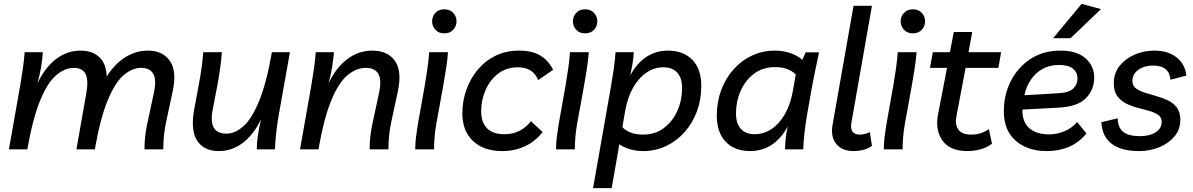

<svg xmlns="http://www.w3.org/2000/svg" viewBox="-20 -770 6153 990"><path d="M26 0 84 -328Q92 -375 98 -417Q104 -459 107 -501H201Q199 -466 192 -424.5Q185 -383 173 -340Q212 -422 269 -465.5Q326 -509 395 -509Q456 -509 492 -475.5Q528 -442 530 -375Q571 -440 625.5 -474.5Q680 -509 743 -509Q819 -509 856 -456Q893 -403 870 -297L835 -134Q828 -100 825 -66.5Q822 -33 822 0H725Q725 -64 738 -126L773 -289Q788 -358 770.5 -389Q753 -420 708 -420Q661 -420 617 -382Q573 -344 535 -252Q497 -160 469 0H374L425 -289Q437 -358 421 -389Q405 -420 361 -420Q314 -420 269.5 -382Q225 -344 187 -252Q149 -160 121 0Z M1108 9Q1032 9 997 -44Q962 -97 981 -204L1004 -328Q1022 -421 1028 -501H1124Q1121 -458 1114 -409.5Q1107 -361 1100 -326L1077 -206Q1052 -81 1147 -81Q1192 -81 1235 -119Q1278 -157 1316 -249Q1354 -341 1382 -501H1475L1416 -170Q1408 -122 1403 -74.5Q1398 -27 1398 0H1304Q1304 -63 1326 -154Q1287 -75 1231.5 -33Q1176 9 1108 9Z M1527 0 1585 -328Q1593 -375 1599 -417Q1605 -459 1608 -501H1702Q1699 -466 1692.5 -424.5Q1686 -383 1674 -340Q1713 -422 1771 -465.5Q1829 -509 1900 -509Q1979 -509 2016.5 -456Q2054 -403 2031 -297L1996 -134Q1989 -100 1986 -66.5Q1983 -33 1983 0H1886Q1886 -64 1899 -126L1934 -289Q1949 -358 1931 -389Q1913 -420 1866 -420Q1817 -420 1771.5 -382Q1726 -344 1688 -252Q1650 -160 1622 0Z M2121 0Q2121 -31 2125 -63Q2129 -95 2134 -126L2170 -328Q2178 -375 2184 -417Q2190 -459 2193 -501H2290Q2287 -458 2279 -409.5Q2271 -361 2265 -326L2230 -133Q2224 -99 2221 -66Q2218 -33 2218 0ZM2271 -598Q2242 -598 2225 -616.5Q2208 -635 2208 -660Q2208 -685 2225 -703.5Q2242 -722 2271 -722Q2300 -722 2317 -703.5Q2334 -685 2334 -660Q2334 -635 2317 -616.5Q2300 -598 2271 -598Z M2570 9Q2474 9 2419 -43Q2364 -95 2364 -185Q2364 -247 2384 -305Q2404 -363 2442 -409Q2480 -455 2534 -482Q2588 -509 2657 -509Q2722 -509 2764.5 -484.5Q2807 -460 2832 -410L2755 -357Q2728 -423 2651 -423Q2592 -423 2549.5 -391Q2507 -359 2484 -306.5Q2461 -254 2461 -195Q2461 -139 2492 -108Q2523 -77 2584 -78Q2622 -78 2656.5 -94.5Q2691 -111 2718 -145L2778 -89Q2739 -40 2686 -15.5Q2633 9 2570 9Z M2847 0Q2847 -31 2851 -63Q2855 -95 2860 -126L2896 -328Q2904 -375 2910 -417Q2916 -459 2919 -501H3016Q3013 -458 3005 -409.5Q2997 -361 2991 -326L2956 -133Q2950 -99 2947 -66Q2944 -33 2944 0ZM2997 -598Q2968 -598 2951 -616.5Q2934 -635 2934 -660Q2934 -685 2951 -703.5Q2968 -722 2997 -722Q3026 -722 3043 -703.5Q3060 -685 3060 -660Q3060 -635 3043 -616.5Q3026 -598 2997 -598Z M3423 -509Q3504 -509 3550 -461.5Q3596 -414 3596 -327Q3596 -257 3573.5 -196Q3551 -135 3510 -89Q3469 -43 3414.5 -17Q3360 9 3296 9Q3261 9 3228.5 -0.5Q3196 -10 3173 -26L3169 0L3134 200H3038L3131 -328Q3139 -375 3145 -417Q3151 -459 3154 -501H3248Q3246 -468 3241 -439Q3236 -410 3230 -382Q3266 -447 3315 -478Q3364 -509 3423 -509ZM3401 -423Q3353 -423 3312.5 -395Q3272 -367 3244 -317Q3216 -267 3204 -201L3189 -114Q3227 -76 3295 -76Q3359 -76 3404 -110.5Q3449 -145 3473 -199.5Q3497 -254 3497 -316Q3497 -368 3472 -395.5Q3447 -423 3401 -423Z M3849 9Q3768 9 3722 -39Q3676 -87 3676 -174Q3676 -244 3698.5 -305Q3721 -366 3762 -412Q3803 -458 3857.5 -483.5Q3912 -509 3976 -509Q4018 -509 4056 -496Q4094 -483 4117 -461L4134 -500H4203Q4193 -452 4184 -408.5Q4175 -365 4167 -323L4140 -170Q4132 -122 4127 -74.5Q4122 -27 4122 0H4028Q4028 -29 4031.5 -59Q4035 -89 4042 -118Q4006 -53 3957 -22Q3908 9 3849 9ZM3871 -78Q3919 -78 3959.5 -105.5Q4000 -133 4028 -183Q4056 -233 4068 -300L4083 -386Q4045 -424 3977 -424Q3913 -424 3868 -390Q3823 -356 3799 -301.5Q3775 -247 3775 -185Q3775 -133 3800 -105.5Q3825 -78 3871 -78Z M4382 9Q4321 9 4291.5 -28.5Q4262 -66 4273 -127L4381 -740H4476L4370 -137Q4359 -76 4414 -76Q4428 -76 4442 -80Q4456 -84 4465 -89L4476 -18Q4460 -5 4434 2Q4408 9 4382 9Z M4537 0Q4537 -31 4541 -63Q4545 -95 4550 -126L4586 -328Q4594 -375 4600 -417Q4606 -459 4609 -501H4706Q4703 -458 4695 -409.5Q4687 -361 4681 -326L4646 -133Q4640 -99 4637 -66Q4634 -33 4634 0ZM4687 -598Q4658 -598 4641 -616.5Q4624 -635 4624 -660Q4624 -685 4641 -703.5Q4658 -722 4687 -722Q4716 -722 4733 -703.5Q4750 -685 4750 -660Q4750 -635 4733 -616.5Q4716 -598 4687 -598Z M4968 9Q4880 9 4841 -43.5Q4802 -96 4816 -176L4863 -420H4775L4790 -501H4878L4898 -605H4993L4974 -501H5142L5128 -420H4959L4912 -173Q4903 -129 4921 -102.5Q4939 -76 4987 -76Q5012 -76 5033 -82Q5054 -88 5079 -104L5095 -29Q5069 -9 5035.5 0Q5002 9 4968 9Z M5377 9Q5278 9 5217 -44.5Q5156 -98 5156 -196Q5156 -281 5192 -352Q5228 -423 5293.5 -466Q5359 -509 5448 -509Q5532 -509 5577 -469.5Q5622 -430 5622 -370Q5622 -308 5579.5 -264Q5537 -220 5439 -215L5252 -205Q5250 -143 5286.5 -110Q5323 -77 5390 -77Q5428 -77 5467.5 -93Q5507 -109 5534 -141L5582 -82Q5544 -35 5492 -13Q5440 9 5377 9ZM5440 -435Q5391 -435 5354.5 -414Q5318 -393 5294.5 -357.5Q5271 -322 5262 -279L5432 -289Q5490 -291 5513 -312.5Q5536 -334 5536 -366Q5536 -396 5513 -415.5Q5490 -435 5440 -435ZM5410 -573 5557 -750 5657 -723 5500 -573Z M5855 9Q5760 9 5711 -29.5Q5662 -68 5659 -140L5743 -160Q5744 -113 5771 -90.5Q5798 -68 5858 -68Q5908 -68 5939 -88Q5970 -108 5970 -142Q5970 -165 5952 -177.5Q5934 -190 5906 -198Q5878 -206 5846.5 -214Q5815 -222 5787 -236Q5759 -250 5741 -274.5Q5723 -299 5723 -340Q5723 -393 5753 -430.5Q5783 -468 5830.5 -488.5Q5878 -509 5931 -509Q6003 -509 6047 -474Q6091 -439 6097 -380L6015 -359Q6009 -432 5926 -432Q5880 -432 5849.5 -410Q5819 -388 5819 -353Q5819 -328 5837 -314.5Q5855 -301 5883 -292Q5911 -283 5942.5 -274.5Q5974 -266 6002 -252.5Q6030 -239 6048 -215.5Q6066 -192 6066 -153Q6066 -102 6035.5 -66Q6005 -30 5956.5 -10.5Q5908 9 5855 9Z"/></svg>

Font: Livvic Medium
Style: Italic
Weight: 500
Italic angle: -10°
Designer: Jacques Le Bailly, Baron von Fonthausen
Version: Version 1.001; ttfautohint (v1.8.2)